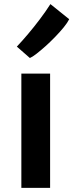

<svg xmlns="http://www.w3.org/2000/svg" viewBox="-20 -915 357 935"><path d="M84 0V-556.5H224V0ZM125.5 -632.5 62 -688Q88 -715.5 117 -749.8Q146 -784 174.2 -821.5Q202.5 -859 225.5 -895L317 -821.5Q309 -805 290.8 -782.5Q272.5 -760 249.2 -736Q226 -712 201.8 -690.2Q177.5 -668.5 157.5 -653Q137.5 -637.5 125.5 -632.5Z"/></svg>

Font: Merriweather Sans SemiBold
Style: Regular
Weight: 600
Designer: Eben Sorkin
Foundry: Eben Sorkin
Version: Version 2.001